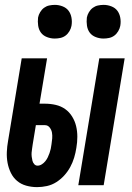

<svg xmlns="http://www.w3.org/2000/svg" viewBox="-20 -759 540 787"><path d="M301 0 387 -520H491L405 0ZM132 8Q109 8 87.5 2Q66 -4 50 -17.5Q34 -31 24.5 -50.5Q15 -70 11 -91.5Q7 -113 8 -136Q9 -159 13 -181L69 -520H173L142 -334H164Q187 -334 208.5 -329Q230 -324 247 -312Q264 -300 275.5 -281.5Q287 -263 292 -242Q297 -221 297 -198.5Q297 -176 293 -153Q290 -133 284 -113Q278 -93 268 -74.5Q258 -56 243.5 -40Q229 -24 211 -12.5Q193 -1 172.5 3.5Q152 8 132 8ZM134 -80Q143 -80 151.5 -85.5Q160 -91 166 -98.5Q172 -106 176 -114.5Q180 -123 183 -131.5Q186 -140 188 -149Q190 -158 191 -167Q193 -179 194 -191.5Q195 -204 193 -215.5Q191 -227 183.5 -236.5Q176 -246 164 -246H127L114 -167Q113 -158 111.5 -149.5Q110 -141 109.5 -133Q109 -125 110 -116.5Q111 -108 113 -100Q115 -92 120.5 -86Q126 -80 134 -80ZM404 -601Q388 -601 372.5 -607Q357 -613 348 -625Q339 -637 336.5 -653.5Q334 -670 336 -687Q338 -698 344.5 -709Q351 -720 360.5 -727Q370 -734 381.5 -736.5Q393 -739 405 -739Q421 -739 436.5 -733Q452 -727 461 -715Q470 -703 473 -686.5Q476 -670 473 -653Q471 -642 464.5 -631Q458 -620 448.5 -613Q439 -606 427.5 -603.5Q416 -601 404 -601ZM204 -601Q188 -601 172.5 -607Q157 -613 148 -625Q139 -637 136.5 -653.5Q134 -670 136 -687Q138 -698 144.5 -709Q151 -720 160.5 -727Q170 -734 181.5 -736.5Q193 -739 205 -739Q221 -739 236.5 -733Q252 -727 261 -715Q270 -703 273 -686.5Q276 -670 273 -653Q271 -642 264.5 -631Q258 -620 248.5 -613Q239 -606 227.5 -603.5Q216 -601 204 -601Z"/></svg>

Font: Iosevka SS18
Style: Bold Italic
Weight: 700
Italic angle: -9°
Monospace: yes
Designer: Belleve Invis
Foundry: Belleve Invis
Version: Version 25.1.1; ttfautohint (v1.8.4)